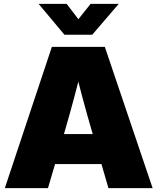

<svg xmlns="http://www.w3.org/2000/svg" viewBox="-20 -969 811 989"><path d="M4.9 0 247.1 -727.5H520L766.1 0H538.6L456.5 -282.2Q429.7 -374 405 -465.6Q380.4 -557.1 357.4 -654.3H410.2Q386.2 -557.1 361.8 -465.6Q337.4 -374 310.5 -282.2L227.1 0ZM185.5 -124V-278.3H585.9V-124ZM323.2 -949.2 383.8 -870.1 446.8 -949.2H590.8V-948.2L455.1 -790H312L179.7 -948.2V-949.2Z"/></svg>

Font: Inter 28pt Black
Style: Regular
Weight: 900
Designer: Rasmus Andersson
Foundry: rsms
Version: Version 4.001;git-66647c0bb